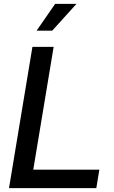

<svg xmlns="http://www.w3.org/2000/svg" viewBox="-20 -969 587 989"><path d="M26.4 0 147 -727.5H256.3L151.4 -95.2H491.7L476.1 0ZM168.5 -811 264.2 -949.2H374L249 -811Z"/></svg>

Font: Inter 28pt Medium
Style: Italic
Weight: 500
Italic angle: -9.3988°
Designer: Rasmus Andersson
Foundry: rsms
Version: Version 4.001;git-66647c0bb